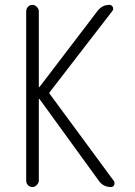

<svg xmlns="http://www.w3.org/2000/svg" viewBox="-20 -750 540 770"><path d="M85 -26.4V-704.1Q85 -714.8 92.3 -722.7Q99.6 -730.5 109.9 -730.5Q120.1 -730.5 127.9 -722.2Q135.7 -713.9 135.7 -704.1V-402.3Q135.7 -400.4 136.7 -400.4L138.7 -401.4L371.1 -706.1Q389.6 -730.5 418.9 -730.5Q427.7 -730.5 432.1 -722.2Q436.5 -713.9 430.7 -706.1L179.7 -380.9Q175.8 -377 179.7 -373L436.5 -24.4Q441.4 -16.6 438 -8.3Q434.6 0 424.8 0Q393.6 0 376 -25.4L138.7 -352.5Q138.7 -353.5 136.7 -353.5Q135.7 -353.5 135.7 -352.5V-26.4Q135.7 -16.6 127.9 -8.3Q120.1 0 109.9 0Q99.6 0 92.3 -7.3Q85 -14.6 85 -26.4Z"/></svg>

Font: Rounded-L Mgen+ 1m light
Style: Regular
Weight: 200
Designer: [Source Han Sans]
Ryoko NISHIZUKA  (kana & ideographs); Paul D. Hunt (Latin, Greek & Cyrillic); Wenlong ZHANG  (bopomofo
Version: Version 1.059.20150602